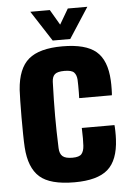

<svg xmlns="http://www.w3.org/2000/svg" viewBox="-55 -820 595 872"><g transform="rotate(-5 242.5 -384.5)"><path d="M303.5 -369Q304 -379 304.2 -395Q304.5 -411 304.2 -427Q304 -443 303.5 -453Q302 -475 291 -486.5Q280 -498 247.5 -498Q216 -498 203.8 -487.5Q191.5 -477 190.5 -453Q189 -407.5 188.2 -369.8Q187.5 -332 187.5 -297.5Q187.5 -263 188.2 -227.8Q189 -192.5 190.5 -151Q191.5 -125 204.8 -113.5Q218 -102 249.5 -102Q281 -102 291.5 -114.8Q302 -127.5 303.5 -152Q304.5 -167 304.5 -185.5Q304.5 -204 303.5 -233H452.5Q453.5 -227 454 -205.8Q454.5 -184.5 453.5 -168Q449 -73 401.5 -31.5Q354 10 249.5 10Q138.5 10 91 -32.2Q43.5 -74.5 37.5 -168Q36 -191.5 35.5 -228.5Q35 -265.5 35 -305.8Q35 -346 35.8 -379.8Q36.5 -413.5 37.5 -430Q44.5 -527 93.5 -568.5Q142.5 -610 247.5 -610Q353.5 -610 401.2 -569.5Q449 -529 453.5 -436Q454.5 -419.5 454 -396.2Q453.5 -373 452.5 -369ZM206.5 -640 116.5 -779H205.5L246.5 -709L287.5 -779H376.5L286.5 -640Z"/></g></svg>

Font: Big Shoulders Text Thin Black
Style: Regular
Weight: 900
Version: Version 2.002